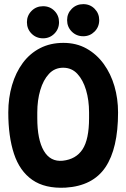

<svg xmlns="http://www.w3.org/2000/svg" viewBox="-20 -890 610 927"><path d="M550 -347Q550 -173 489 -82.5Q428 8 296 16Q197 21 136 -21.5Q75 -64 47.5 -147.5Q20 -231 20 -347Q20 -417 38 -478.5Q56 -540 90 -586Q124 -632 173.5 -657.5Q223 -683 286 -683Q349 -683 398 -655.5Q447 -628 481 -581Q515 -534 532.5 -474Q550 -414 550 -347ZM160 -320Q160 -216 191.5 -162Q223 -108 283 -114Q347 -121 378.5 -169Q410 -217 410 -320V-347Q410 -406 395.5 -455Q381 -504 353.5 -533.5Q326 -563 285 -563Q244 -563 216.5 -533.5Q189 -504 174.5 -455Q160 -406 160 -347ZM188 -705Q155 -705 132.5 -727.5Q110 -750 110 -783Q110 -815 132.5 -837.5Q155 -860 188 -860Q221 -860 243 -837.5Q265 -815 265 -783Q265 -750 242.5 -727.5Q220 -705 188 -705ZM382 -715Q349 -715 326.5 -737.5Q304 -760 304 -793Q304 -825 326.5 -847.5Q349 -870 382 -870Q415 -870 437 -847.5Q459 -825 459 -793Q459 -760 436.5 -737.5Q414 -715 382 -715Z"/></svg>

Font: Winky Sans SemiBold
Style: Regular
Weight: 600
Designer: Simon Atzbach
Foundry: typofactur
Version: Version 1.205